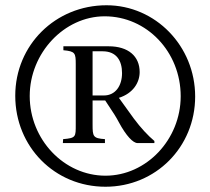

<svg xmlns="http://www.w3.org/2000/svg" viewBox="-20 -696 800 730"><path d="M667 -330C667 -166 537 -28 381 -28C224 -28 93 -165 93 -331C93 -494 224 -634 378 -634C538 -634 667 -499 667 -330ZM722 -329C722 -521 571 -676 385 -676C191 -676 38 -525 38 -332C38 -138 188 14 381 14C572 14 722 -137 722 -329ZM332 -333V-501H370C424 -501 444 -464 444 -418C444 -370 419 -333 375 -333ZM567 -152V-160C543 -180 515 -210 489 -245L432 -324C486 -341 511 -382 511 -422C511 -482 468 -520 393 -520H221V-505C266 -501 268 -494 268 -452V-222C268 -176 269 -171 220 -167L219 -152H379V-167C334 -170 332 -177 332 -222V-314H380C418 -257 420 -253 432 -231C460 -179 486 -152 503 -152Z"/></svg>

Font: XITS Math
Style: Regular
Weight: 400
Designer: MicroPress Inc., with final additions and corrections provided by Coen Hoffman, Elsevier (retired)
Version: Version 1.302